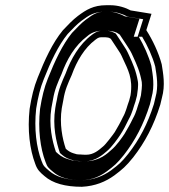

<svg xmlns="http://www.w3.org/2000/svg" viewBox="-20 -694 649 737"><path d="M405.3 -545 430.3 -507C440.5 -491.9 443.3 -488 452.1 -468C470.5 -427.4 491.3 -393.6 481 -328L475.8 -308C467.2 -285.3 463.7 -265 451.6 -244C441.8 -223.2 432 -206.3 420.6 -187C414.7 -178 384.9 -138.6 375.9 -132C359.2 -117.6 339.5 -100 310.8 -100C302.8 -100 295.6 -100.3 289 -101C283 -101 278.1 -101.3 274.2 -102L260.8 -106C249.5 -109.4 240.1 -116 232.5 -123C219.6 -160.7 207.7 -219.2 217.2 -279C218.8 -289 220.8 -299.7 223.3 -311C229.3 -349.2 240.8 -373.3 255.3 -406C274.8 -460.5 305.1 -510.6 345.1 -540.5C352.4 -545.9 357.6 -551 368.3 -551H384.3C386.3 -551 389.2 -550.7 393.1 -550C397.2 -550 403 -546.3 405.3 -545ZM541.5 -578 561.5 -641 494.3 -652C489.7 -652.7 485.5 -653.3 481.6 -654C462.5 -664.4 433.6 -674 403.8 -674H387.8C338.8 -674 310.5 -656.3 279.3 -633C259 -617.7 239.7 -597.2 221.5 -578C181.3 -529.3 151.3 -463.4 124.7 -396C110 -359.9 100.8 -320.8 93.7 -276C84.7 -194.3 94.4 -119.9 115.3 -65C123.4 -41.3 134.3 -32.1 150.9 -18C182.5 9.7 230.6 23 294.4 23C345.5 20.3 385.6 3.6 419.3 -21C449.8 -44 463 -54.9 491.3 -90C536.9 -148.5 570.3 -212.1 595.2 -292L601.4 -318C615.4 -367.6 606 -412.9 600.8 -447C588.9 -492.2 565.2 -541.4 542.4 -577C542.5 -577.7 542.2 -578 541.5 -578ZM388.2 -576H372.2C351.8 -576 336.5 -563 332 -559.6C284.7 -524.3 252.1 -467.7 231.9 -411.9C218 -380.6 204.8 -351.5 198.4 -311.7C195.7 -299.5 193.8 -289.5 192.2 -279C181.3 -210.4 195.7 -148.9 210 -106.9C220.6 -97.2 232.1 -87.3 250.1 -82L264.8 -77.6C270 -76.7 279.3 -76 283.8 -76C292.7 -75.2 298.4 -75 306.9 -75C346.8 -75 375.5 -101.1 390.1 -113.7C408.4 -128.2 433.2 -163.6 441.2 -175.8C453.3 -194.1 464.4 -215.5 473.8 -235.5C488.9 -262.2 492.3 -284.1 499.9 -304L505.8 -326.8L506 -328C507.6 -338.3 512 -365.9 509.2 -381.9C502 -423.2 489.9 -449.4 475.6 -481C466.7 -501.1 461.9 -508.5 452.1 -522.9L424.5 -565C419.2 -567.8 405 -576 388.2 -576ZM525.6 -553C546.2 -519 565.7 -476.6 575.9 -438.4C581.5 -402.5 588.9 -362.8 576.9 -320.5L570.9 -294.9C546.7 -218 515.1 -158.4 472.2 -103.4C445.4 -69.9 436.1 -62.7 406.3 -40.1C377.3 -19 342.4 -4.5 297.7 -2C236.8 -2.2 195.6 -14.7 169.1 -37.9C151.9 -52.6 146.2 -56.5 139.3 -76.5C119.7 -128.2 110.4 -199.6 118.8 -276.6C125.9 -321.1 134.4 -356.5 148.1 -390.1C174.3 -456.7 203.6 -519.3 239.5 -563.3C257.4 -582.3 275.7 -601.3 292.5 -614C322.2 -636.2 342 -649 383.8 -649H399.8C424.4 -649 450.6 -640.5 466.9 -631.6C471.7 -629 479.7 -628.3 486.6 -627.3L529.6 -620.2L508.3 -553ZM439.6 -561.2 467.7 -518.5C477.5 -503.9 482.1 -496.9 490.9 -476.8C505.3 -445.2 517.1 -419.5 524.2 -379.1C526.4 -366.4 522.4 -337.1 521 -328L520.8 -327.2L515.2 -305.5C507.2 -284.4 504.5 -264.6 489.8 -238.5C479.5 -216.8 469.8 -200.3 457.9 -180C449.3 -166.9 426.9 -134.2 406.9 -118.1C393.9 -106.8 363.6 -75 306.9 -75C289.4 -75 274.1 -75.4 256.9 -78.4L240.6 -83.3C217.1 -90.3 206.1 -100.7 194.6 -111.2C180.5 -152.4 166.7 -213 177.2 -279C178.8 -289.3 180.8 -299.6 183.3 -311.5C189.6 -350.6 202.3 -378.1 216.3 -409.8C236.2 -465 267.1 -519.4 315.3 -555.4C317.2 -556.8 336.3 -576 372.2 -576H388.2C395.7 -576 398.2 -575.6 404.6 -574.6C428.7 -571.9 431.8 -565.4 439.6 -561.2ZM512.7 -553H493.4L515.3 -622.1L481 -627.7C474.2 -628.7 466.3 -630 459.5 -631.2C443.9 -639.7 419.3 -649 399.8 -649H383.8C354.2 -649 339.8 -641.1 309.2 -618.2C292.7 -605.8 275 -587.4 256.4 -567.7C220.1 -523.3 189.9 -458.9 163.7 -392.3C149.6 -357.8 140.9 -321 133.8 -276.4C125.2 -197.7 134.6 -125.1 154.6 -72.7C161.8 -51.5 167 -48.6 184.3 -33.9C208.7 -12.5 242.8 -2.3 296.6 -2C333 -4.3 360.7 -15 389.6 -35.9C419.2 -58.3 428.3 -65.3 455.5 -99.2C498.9 -154.9 531.2 -215.8 555.6 -293.8L561.7 -319.6C574.6 -365.2 566.4 -406.3 560.9 -441.4C550.9 -478.7 532.1 -520.3 512.7 -553Z"/></svg>

Font: Tape
Style: Regular
Weight: 500
Foundry: Cannot Into Space Fonts
Version: Version 0.97